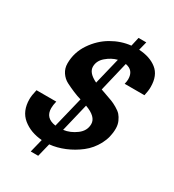

<svg xmlns="http://www.w3.org/2000/svg" viewBox="-212 -912 1024 1133"><g transform="rotate(30 300.5 -346.0)"><path d="M600.6 -580.1C600.6 -632.2 585 -670.6 553.7 -695.3C522.5 -720.1 481.8 -733.7 431.6 -736.3L446.3 -794.9H393.6L379.9 -734.4C335.6 -729.8 293 -715.7 252 -691.9C210.9 -668.1 176.3 -635.3 147.9 -593.3C119.6 -551.3 105.5 -505.2 105.5 -455.1C105.5 -432.9 111.3 -413.1 123 -395.5C134.8 -377.9 149.4 -364.6 167 -355.5C184.6 -346.4 203.5 -337.6 223.6 -329.1C243.8 -320.6 262 -314.1 278.3 -309.6L227.5 -101.6C178.7 -108.1 154.3 -133.8 154.3 -178.7C154.3 -192.4 156.6 -208.3 161.1 -226.6H26.4C19.9 -199.2 16.6 -177.4 16.6 -161.1C16.6 -106.4 34.2 -64.8 69.3 -36.1C104.5 -7.5 148.1 8.8 200.2 12.7L177.7 103.5H228.5L251 12.7C284.2 9.4 317.7 0.8 351.6 -13.2C385.4 -27.2 417 -45.6 446.3 -68.4C475.6 -91.1 499.3 -119.6 517.6 -153.8C535.8 -188 544.9 -224.6 544.9 -263.7C544.9 -281.2 541.7 -297.4 535.2 -312C528.6 -326.7 521.3 -338.5 513.2 -347.7C505 -356.8 493.3 -365.7 478 -374.5C462.7 -383.3 449.9 -389.6 439.5 -393.6L396 -409.2L357.4 -422.9L405.3 -624C443.7 -617.5 462.9 -593.8 462.9 -552.7C462.9 -543.6 461.3 -532.6 458 -519.5H592.8C598 -541.7 600.6 -561.8 600.6 -580.1ZM352.5 -622.1 308.6 -441.4C266.3 -461.6 245.1 -485.7 245.1 -513.7C245.1 -540.4 256.5 -563.5 279.3 -583C302.1 -602.5 326.5 -615.6 352.5 -622.1ZM406.2 -214.8C406.2 -184.2 392.7 -158.9 365.7 -138.7C338.7 -118.5 309.9 -106.4 279.3 -102.5L325.2 -293.9C379.2 -274.4 406.2 -248 406.2 -214.8Z"/></g></svg>

Font: FreeUniversal
Style: BoldItalic
Weight: 700
Italic angle: -11°
Version: Version 1.001